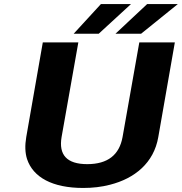

<svg xmlns="http://www.w3.org/2000/svg" viewBox="-20 -921 901 951"><path d="M412 -108C311 -108 270 -154 285 -242L368 -711H192L110 -242C103 -201 104 -164 114 -133C144 -43 239 10 392 10C439 10 483 5 525 -6C647 -37 742 -114 764 -242L846 -711H670L587 -242C571 -154 514 -108 412 -108ZM709 -901 552 -754H679L861 -901ZM480 -901 345 -754H469L629 -901Z"/></svg>

Font: Asimov
Style: XWidIt
Weight: 500
Designer: Google
Version: Version 2.000980; 2014